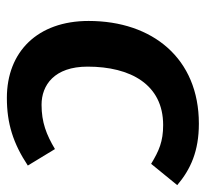

<svg xmlns="http://www.w3.org/2000/svg" viewBox="-52 -544 599 559"><g transform="rotate(-90 247.5 -264.5)"><path d="M242 -544C168 -544 110 -526 45 -483L93 -404C135 -429 171 -443 222 -443C279 -443 333 -406 333 -309C333 -184 281 -89 163 -89C115 -89 88 -101 50 -124L-12 -48C34 -9 87 15 167 15C357 15 466 -120 466 -306C466 -455 376 -544 242 -544Z"/></g></svg>

Font: Fira Sans Medium
Style: Italic
Weight: 500
Italic angle: -8°
Designer: bBox Type GmbH & Carrois Corporate GbR & Edenspiekermann AG
Foundry: bBox Type GmbH & Carrois Corporate GbR & Edenspiekermann AG
Version: Version 4.301;PS 004.301;hotconv 1.0.88;makeotf.lib2.5.64775